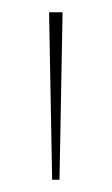

<svg xmlns="http://www.w3.org/2000/svg" viewBox="-20 -720 182 313"><path d="M65 -427 60 -700H82L77 -427Z"/></svg>

Font: Georama Thin
Style: Regular
Weight: 100
Designer: Jean-Baptiste Levee
Foundry: Production Type
Version: Version 1.000